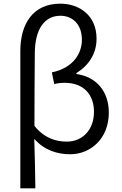

<svg xmlns="http://www.w3.org/2000/svg" viewBox="-20 -829 664 1048"><path d="M91 199H173C172 107 170 22 167 -71C223 -8 294 13 363 13C473 13 574 -71 574 -214C574 -329 507 -410 397 -425V-430C466 -473 507 -537 507 -618C507 -747 411 -809 309 -809C161 -809 91 -700 91 -551ZM345 -56C287 -56 222 -74 168 -142C168 -276 169 -406 170 -539C171 -672 224 -743 310 -743C372 -743 427 -700 427 -612C427 -539 381 -458 263 -434L276 -370C294 -375 314 -377 333 -377C440 -377 493 -309 493 -219C493 -116 426 -56 345 -56Z"/></svg>

Font: Noto Sans KR DemiLight
Style: Regular
Weight: 350
Designer: Ryoko NISHIZUKA 西塚涼子 (kana, bopomofo & ideographs); Paul D. Hunt (Latin, Greek & Cyrillic); Sandoll Communications 산돌커뮤니
Foundry: Adobe
Version: Version 2.004;hotconv 1.0.118;makeotfexe 2.5.65603